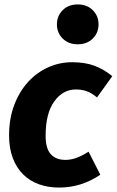

<svg xmlns="http://www.w3.org/2000/svg" viewBox="-20 -830 527 867"><path d="M275 -108Q299 -108 323.5 -116.5Q348 -125 380 -145L433 -41Q347 17 247 17Q197 17 155.5 2Q114 -13 84 -43Q54 -73 37.5 -117Q21 -161 21 -218Q21 -294 44 -355Q67 -416 106 -459Q145 -502 196.5 -525.5Q248 -549 306 -549Q363 -549 405.5 -533.5Q448 -518 487 -486L418 -390Q394 -410 372 -418Q350 -426 322 -426Q264 -426 225 -372Q186 -318 186 -217Q186 -159 209.5 -133.5Q233 -108 275 -108ZM331 -630Q289 -630 263 -656Q237 -682 237 -720Q237 -758 263 -784Q289 -810 331 -810Q373 -810 399 -784Q425 -758 425 -720Q425 -682 399 -656Q373 -630 331 -630Z"/></svg>

Font: Szlgxwxxxixliatcpuztgldltzi
Style: Regular
Weight: 700
Italic angle: -8°
Designer: Carrois Corporate & Edenspiekermann
Foundry: Carrois Corporate GbR & Edenspiekermann AG
Version: Version 2.001